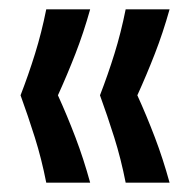

<svg xmlns="http://www.w3.org/2000/svg" viewBox="-20 -470 409 411"><path d="M79 -79Q69 -130 54.5 -176Q40 -222 24 -266Q41 -310 55 -355Q69 -400 79 -450H173Q159 -400 141.5 -355Q124 -310 104 -266Q124 -222 141.5 -176Q159 -130 173 -79ZM249 -79Q239 -130 224.5 -176Q210 -222 194 -266Q211 -310 225 -355Q239 -400 249 -450H343Q329 -400 311.5 -355Q294 -310 274 -266Q294 -222 311.5 -176Q329 -130 343 -79Z"/></svg>

Font: Bricolage Grotesque Condensed
Style: Regular
Weight: 400
Width: 3
Designer: Mathieu Triay
Foundry: Atelier Triay
Version: Version 1.000;gftools[0.9.30]